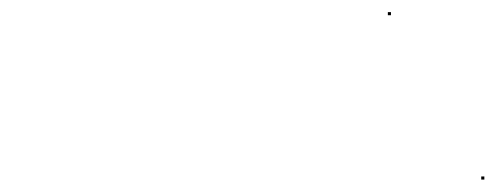

<svg xmlns="http://www.w3.org/2000/svg" viewBox="-20 -551 800 309"><path d="M604.2 -526.5H609.2V-531.5H604.2ZM754.5 -262H759.5V-267H754.5Z"/></svg>

Font: FRB American Cursive Just Endings
Style: Italic
Weight: 400
Italic angle: -25°
Version: Version 2.0;Modular Font Editor K font №1